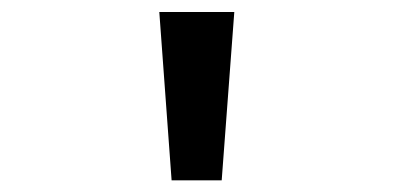

<svg xmlns="http://www.w3.org/2000/svg" viewBox="-20 -720 656 320"><path d="M266 -419.5 245.5 -700H370.5L349.5 -419.5Z"/></svg>

Font: Overpass Mono SemiBold
Style: Regular
Weight: 600
Monospace: yes
Designer: Delve Withrington, Dave Bailey
Foundry: Delve Fonts LLC
Version: Version 4.000